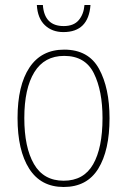

<svg xmlns="http://www.w3.org/2000/svg" viewBox="-20 -736 507 766"><path d="M317 -716Q314 -679 294 -655.5Q274 -632 234 -632Q157 -632 151 -716H127Q130 -663 159 -635.5Q188 -608 233 -608Q333 -608 341 -716ZM236 -538Q145 -538 97.5 -466.5Q50 -395 50 -265Q50 -136 96.5 -63Q143 10 234 10Q327 10 372 -63Q417 -136 417 -264Q417 -385 375 -461.5Q333 -538 236 -538ZM236 -513Q320 -513 354.5 -443.5Q389 -374 389 -265Q389 -146 351.5 -80.5Q314 -15 234 -15Q154 -15 115.5 -81.5Q77 -148 77 -265Q77 -383 117 -448Q157 -513 236 -513Z"/></svg>

Font: Noto Sans Display SemiCondensed Thin
Style: Regular
Weight: 250
Width: 4
Designer: Monotype Design team
Foundry: Monotype Imaging Inc.
Version: 1.000